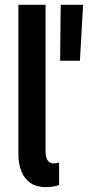

<svg xmlns="http://www.w3.org/2000/svg" viewBox="-20 -772 366 800"><path d="M170.4 7.8Q131.8 7.8 106.7 -9.8Q81.5 -27.3 69.1 -58.3Q56.6 -89.4 56.6 -129.4V-752H169.9V-138.7Q169.9 -128.9 172.4 -118.2Q174.8 -107.4 182.1 -99.4Q189.5 -91.3 204.6 -91.3Q216.8 -91.3 226.1 -95.2V-1Q214.4 3.4 199.5 5.6Q184.6 7.8 170.4 7.8ZM230.5 -519 232.9 -752H326.2L313 -519Z"/></svg>

Font: Reddit Sans Condensed SemiBold
Style: Regular
Weight: 600
Designer: Stephen Hutchings
Foundry: Reddit
Version: Version 1.014